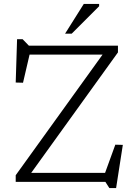

<svg xmlns="http://www.w3.org/2000/svg" viewBox="-20 -932 693 984"><path d="M584.5 -698V-663.5L130.5 -33L117 -46H518.5L571 -190.5L609.5 -189.5L575 32H540.5L520 0H60.5V-34L514.5 -664.5L530 -652H131.5L98 -508L60.5 -509L67.5 -731H96L128 -698ZM313.5 -759.5 409.5 -912H488V-900L347.5 -759.5Z"/></svg>

Font: Newsreader 9pt Light
Style: Regular
Weight: 300
Designer: Hugues Gentile
Foundry: Production Type
Version: Version 1.003